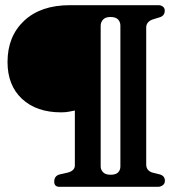

<svg xmlns="http://www.w3.org/2000/svg" viewBox="-20 -720 684 740"><path d="M589.5 0H209Q189 0 189 -20Q189 -41.5 209 -47.5L242 -55Q268.5 -62.5 268.5 -82.5V-294Q257.5 -292 245.2 -289.5Q233 -287 215.5 -287Q120.5 -287 64.8 -339Q9 -391 9 -481Q9 -580 73 -640Q137 -700 249 -700H591.5Q600.5 -700 607.8 -694.5Q615 -689 615 -678.5Q615 -661.5 599 -654.5L568.5 -645Q543.5 -636 543.5 -614V-86.5Q543.5 -62.5 567 -55L597 -47.5Q615.5 -41.5 615.5 -23.5Q615.5 -11.5 607 -5.8Q598.5 0 589.5 0ZM444 -78.5V-621Q444 -635.5 435 -645Q426 -654.5 405.5 -654.5Q386 -654.5 377 -644.2Q368 -634 368 -621V-78.5Q368 -66 377.2 -56.2Q386.5 -46.5 406 -46.5Q426.5 -46.5 435.2 -55.5Q444 -64.5 444 -78.5Z"/></svg>

Font: Fraunces 144pt Soft
Style: Bold
Weight: 700
Version: Version 1.000;[0bf87f6ff]